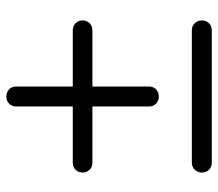

<svg xmlns="http://www.w3.org/2000/svg" viewBox="-60 -608 668 587"><g transform="rotate(-90 273.5 -314.0)"><path d="M272 -162Q259 -162 250.5 -170.5Q242 -179 242 -192V-365H70Q57 -365 48.5 -373.5Q40 -382 40 -395Q40 -408 48.5 -416.5Q57 -425 70 -425H242V-598Q242 -611 250.5 -619.5Q259 -628 272 -628Q286 -628 294.5 -619.5Q303 -611 303 -598V-425H475Q488 -425 496.5 -416.5Q505 -408 505 -395Q505 -382 496.5 -373.5Q488 -365 475 -365H303V-192Q303 -179 294.5 -170.5Q286 -162 272 -162ZM70 0Q57 0 48.5 -8.5Q40 -17 40 -30Q40 -43 48.5 -52Q57 -61 70 -61H475Q488 -61 496.5 -52Q505 -43 505 -30Q505 -17 496.5 -8.5Q488 0 475 0Z"/></g></svg>

Font: ComfortaaLight
Style: Regular
Weight: 300
Designer: Johan Aakerlund
Foundry: Johan Aakerlund
Version: Version 3.104; ttfautohint (v1.8.1.43-b0c9)